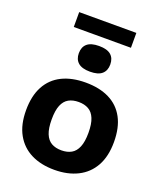

<svg xmlns="http://www.w3.org/2000/svg" viewBox="-170 -1054 987 1171"><g transform="rotate(20 324.0 -468.0)"><path d="M324 10.5Q237 10.5 173 -21.5Q109 -53.5 73.8 -116.5Q38.5 -179.5 38.5 -273Q38.5 -366 72.5 -429Q106.5 -492 170.5 -523.8Q234.5 -555.5 324 -555.5Q413.5 -555.5 477.5 -523.8Q541.5 -492 575.2 -429.2Q609 -366.5 609 -273Q609 -180 574 -117Q539 -54 474.8 -21.8Q410.5 10.5 324 10.5ZM324 -116Q361.5 -116 388.2 -131Q415 -146 429.2 -180.5Q443.5 -215 443.5 -272.5Q443.5 -330.5 429.2 -365Q415 -399.5 388.2 -414.5Q361.5 -429.5 324 -429.5Q286 -429.5 259.2 -414.5Q232.5 -399.5 218.5 -365.5Q204.5 -331.5 204.5 -273.5Q204.5 -215.5 218.5 -181Q232.5 -146.5 259.2 -131.2Q286 -116 324 -116ZM324 -626.5Q272 -626.5 247 -648.2Q222 -670 222 -709.5Q222 -750 247 -771.5Q272 -793 324 -793Q376.5 -793 401.2 -771.5Q426 -750 426 -709.5Q426 -670 401.2 -648.2Q376.5 -626.5 324 -626.5ZM138.5 -849V-945.5H509.5V-849Z"/></g></svg>

Font: Encode Sans SemiExpanded
Style: Bold
Weight: 700
Width: 6
Designer: Multiple Designers
Foundry: Impallari Type
Version: Version 3.002